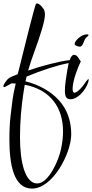

<svg xmlns="http://www.w3.org/2000/svg" viewBox="-31 -679 539 1124"><path d="M156 425C279 425 386 217 386 107C386 28 362 -39 314 -92C265 -145 200 -182 118 -203C119 -206 119 -208 120 -210L123 -224C124 -227 124 -229 125 -231C212 -267 303 -297 371 -310C366 -285 359 -250 354 -209C350 -184 349 -164 349 -147C349 -114 357 -98 382 -98C434 -98 488 -177 488 -214C488 -215 487 -216 486 -216C485 -216 476 -208 461 -185C455 -175 422 -136 405 -136C398 -136 394 -144 394 -160C394 -206 428 -294 442 -319C439 -324 434 -331 427 -342C420 -353 411 -358 402 -358C393 -358 384 -348 377 -327C317 -321 212 -293 134 -266C157 -349 188 -418 213 -503C229 -555 232 -580 232 -595C232 -603 231 -610 229 -616C227 -627 201 -659 186 -659C183 -659 181 -658 179 -655C172 -642 113 -409 73 -245L37 -230C24 -225 13 -216 4 -203C-6 -190 -11 -180 -11 -174C-11 -171 -10 -169 -7 -169C-6 -169 -4 -170 0 -171L37 -191H39C41 -191 43 -191 44 -191L56 -190C58 -190 60 -190 61 -190C52 -153 46 -119 43 -100C40 -78 36 -45 31 -2C26 41 24 87 24 136C24 281 48 425 156 425ZM435 -406C460 -406 455 -446 478 -463C484 -467 487 -470 487 -473C487 -476 484 -478 478 -478C445 -478 406 -440 406 -422C406 -419 407 -416 410 -414C418 -410 427 -406 435 -406ZM187 395C117 395 86 274 86 124C86 37 94 -57 106 -134C109 -151 111 -167 114 -183C265 -154 338 -49 338 91C338 123 334 158 326 195C313 258 254 395 187 395Z"/></svg>

Font: Comforter
Style: Regular
Weight: 400
Designer: Robert E. Leuschke
Foundry: Robert E. Leuschke
Version: Version 1.013; ttfautohint (v1.8.3)